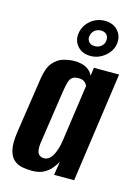

<svg xmlns="http://www.w3.org/2000/svg" viewBox="-110 -766 599 836"><g transform="rotate(15 189.0 -348.5)"><path d="M118.5 8Q97.2 8 75.4 4.1Q53.6 0.3 37.1 -13.6Q20.6 -27.5 13.5 -57.2Q6.3 -86.8 14 -138.7L51.5 -388.8Q59.1 -440.3 80 -464.1Q100.9 -487.9 126.6 -494.7Q152.3 -501.6 173.5 -501.6Q210.3 -501.6 230.9 -488.7Q251.5 -475.8 258.5 -457.7L263.5 -495H377.1L307.1 0H216.7L226.3 -61.6Q218.3 -46.8 205.3 -30.8Q192.4 -14.8 171.5 -3.4Q150.6 8 118.5 8ZM154 -58.4Q167.4 -58.4 177.1 -65.9Q186.8 -73.4 193.5 -85.4Q200.1 -97.5 204.6 -111Q209.2 -124.6 211.6 -136.5Q214 -148.5 215 -156.5L251.1 -410.4Q249.1 -413.3 245.5 -418.9Q242 -424.5 234 -429.3Q226.1 -434.1 210.6 -434.1Q192.5 -434.1 182.9 -426.6Q173.3 -419.1 169 -404Q164.8 -388.9 160.5 -364.7L123.9 -117.6Q121.6 -99.3 123.4 -87.5Q125.1 -75.6 129.9 -69.5Q134.7 -63.4 141.1 -60.9Q147.4 -58.4 154 -58.4ZM235.3 -540.9Q197.8 -540.9 176.6 -564.8Q155.3 -588.7 160 -622.2Q164.7 -657.3 192.6 -681.2Q220.5 -705.1 258 -705.1Q295 -705.1 316.7 -680.9Q338.3 -656.6 333.6 -622.2Q328.9 -588.7 299.8 -564.8Q270.7 -540.9 235.3 -540.9ZM241.7 -586.9Q258.5 -586.9 270.9 -596.9Q283.3 -607 285 -622.2Q287.3 -639.4 277.8 -649.6Q268.4 -659.9 251.6 -659.9Q234.8 -659.9 222.9 -649.6Q211 -639.4 208.6 -622.2Q207 -607 215.9 -596.9Q224.9 -586.9 241.7 -586.9Z"/></g></svg>

Font: Alumni Sans SC Thin
Style: Italic
Weight: 100
Italic angle: -8°
Designer: Robert E. Leuschke
Foundry: Robert E. Leuschke
Version: Version 1.016